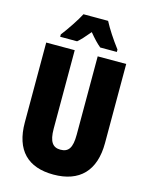

<svg xmlns="http://www.w3.org/2000/svg" viewBox="-136 -1012 859 1106"><g transform="rotate(15 294.0 -458.5)"><path d="M368 -927H221C204 -892 152 -815 125 -781V-767H226C243 -781 266 -806 294 -840C321 -807 344 -783 364 -767H463V-781C423 -834 391 -883 368 -927ZM533 -242V-714H363V-247C363 -167 342 -139 294 -139C249 -139 226 -168 226 -246V-714H56V-238C56 -72 140 10 292 10C448 10 533 -77 533 -242Z"/></g></svg>

Font: Noto Sans Oriya ExtCond Blk
Style: Regular
Weight: 900
Width: 2
Designer: Amélie Bonet and Sol Matas
Foundry: Google LLC
Version: Version 2.006